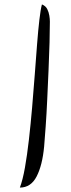

<svg xmlns="http://www.w3.org/2000/svg" viewBox="-20 -718 322 870"><path d="M70 132Q83 98 93 41.5Q103 -15 111 -85Q119 -155 125.5 -230.5Q132 -306 137.5 -379.5Q143 -453 148 -517.5Q153 -582 158.5 -629Q164 -676 170 -698Q187 -691 194 -677Q201 -663 203.5 -647.5Q206 -632 206 -620Q206 -583 204.5 -525.5Q203 -468 200 -401Q197 -334 194 -267.5Q191 -201 187 -145.5Q183 -90 180 -54Q172 31 146 81.5Q120 132 70 132Z"/></svg>

Font: Dancing Script SemiBold
Style: Regular
Weight: 600
Designer: Pablo Impallari
Foundry: Pablo Impallari
Version: Version 2.001